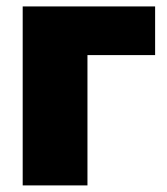

<svg xmlns="http://www.w3.org/2000/svg" viewBox="-20 -562 506 582"><path d="M450.2 -542.5V-395H245.1V0H48.8V-542.5Z"/></svg>

Font: Inter 16pt Black
Style: Regular
Weight: 900
Version: Version 4.001;git-66647c0bb